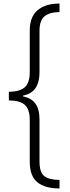

<svg xmlns="http://www.w3.org/2000/svg" viewBox="-20 -820 395 1084"><path d="M316 244Q234 244 191 209Q148 174 148 93V-143Q148 -204 119.5 -228.5Q91 -253 30 -253V-302Q91 -302 119.5 -327Q148 -352 148 -413V-648Q148 -725 192.5 -762.5Q237 -800 316 -800V-752Q259 -751 231 -727.5Q203 -704 203 -646V-412Q203 -357 181 -323.5Q159 -290 109 -280V-276Q158 -266 180.5 -234.5Q203 -203 203 -145V92Q203 152 229 173.5Q255 195 316 196Z"/></svg>

Font: Noto Sans Tamil SemiCondensed Light
Style: Regular
Weight: 300
Width: 4
Designer: Jelle Bosma - Monotype Design Team
Foundry: Monotype Imaging Inc.
Version: Version 2.004; ttfautohint (v1.8.4.7-5d5b)